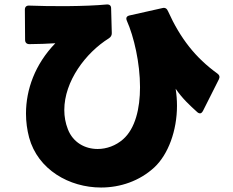

<svg xmlns="http://www.w3.org/2000/svg" viewBox="-20 -787 1040 857"><path d="M669 -40C731 -98 770 -204 770 -315C770 -340 768 -365 764 -391C794 -347 827 -317 860 -287C864 -283 869 -281 873 -281C878 -281 882 -285 886 -292L957 -433C962 -443 960 -452 950 -459C853 -529 785 -615 730 -737C725 -749 717 -754 705 -751L558 -718C545 -715 541 -707 546 -695C578 -623 605 -506 605 -398C605 -303 584 -213 529 -165C497 -137 456 -122 416 -122C359 -122 306 -151 283 -210C272 -238 267 -267 267 -296C267 -424 362 -551 466 -616C475 -622 479 -629 479 -639L476 -750C476 -762 469 -768 456 -767C362 -758 207 -758 111 -762C98 -763 91 -756 91 -744L92 -609C92 -597 99 -590 111 -590C152 -590 191 -592 227 -594C136 -500 96 -387 96 -280C96 -243 101 -207 110 -173C149 -30 289 50 431 50C517 50 603 21 669 -40Z"/></svg>

Font: LINE Seed JP App_OTF ExtraBold
Style: Regular
Weight: 800
Designer: LINE & Fontrix & Fontworks
Version: Version 1.013